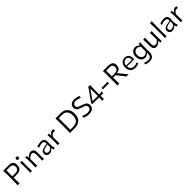

<svg xmlns="http://www.w3.org/2000/svg" viewBox="921 -3805 7045 7045"><g transform="rotate(-45 4443.0 -282.5)"><path d="M94.2 0Q97.7 -62.5 98.9 -120.6Q100.1 -178.7 100.1 -248V-499.5Q100.1 -569.8 98.9 -627.9Q97.7 -686 94.2 -749.5Q142.1 -749.5 209.5 -751Q276.9 -752.4 362.8 -752.4Q490.7 -752.4 552.5 -699.7Q614.3 -647 614.3 -536.6Q614.3 -468.8 589.1 -415Q564 -361.3 504.2 -330.6Q444.3 -299.8 340.8 -299.8Q305.2 -299.8 262.7 -300.5Q220.2 -301.3 189 -301.3Q189 -221.2 190.2 -147.2Q191.4 -73.2 195.8 0ZM191.9 -676.8Q189.9 -630.9 189.5 -585Q189 -539.1 189 -486.3V-370.1H324.7Q428.2 -370.1 475.8 -408.2Q523.4 -446.3 523.4 -534.2Q523.4 -582.5 508.1 -611.1Q492.7 -639.6 467.5 -653.8Q442.4 -668 413.6 -672.4Q384.8 -676.8 357.4 -676.8Z M745.6 0Q749 -58.1 750.5 -111.8Q752 -165.5 752 -230V-282.7Q752 -352.5 750 -408.2Q748 -463.9 744.1 -521.5L841.3 -523.9Q837.4 -465.3 835.4 -409.2Q833.5 -353 833.5 -282.7V-230Q833.5 -165.5 835.2 -111.8Q836.9 -58.1 840.8 0ZM791 -644.5Q758.3 -644.5 743.9 -660.9Q729.5 -677.2 729.5 -716.3Q729.5 -744.1 744.4 -757.1Q759.3 -770 792.5 -770Q825.2 -770 839.4 -756.1Q853.5 -742.2 853.5 -711.9Q853.5 -676.3 838.9 -660.4Q824.2 -644.5 791 -644.5Z M1018.6 0Q1022 -58.1 1023.4 -111.8Q1024.9 -165.5 1024.9 -230V-282.7Q1024.9 -340.3 1021.2 -400.9Q1017.6 -461.4 1008.8 -521.5L1089.4 -526.4L1099.1 -429.2H1108.4Q1128.4 -452.6 1158.4 -476.8Q1188.5 -501 1224.1 -517.3Q1259.8 -533.7 1295.9 -533.7Q1380.4 -533.7 1419.2 -485.8Q1458 -438 1458 -347.2Q1458 -313 1456.8 -283.2Q1455.6 -253.4 1455.6 -230Q1455.6 -165.5 1457 -111.8Q1458.5 -58.1 1463.4 0H1368.7Q1371.6 -58.1 1373 -111.3Q1374.5 -164.6 1374.5 -226.6V-319.8Q1374.5 -387.7 1351.3 -421.9Q1328.1 -456.1 1268.6 -456.1Q1245.1 -456.1 1215.3 -441.9Q1185.5 -427.7 1157 -403.6Q1128.4 -379.4 1106.9 -349.1V-226.6Q1106.9 -164.6 1108.4 -111.3Q1109.9 -58.1 1113.8 0Z M1745.1 10.7Q1670.9 10.7 1631.1 -30Q1591.3 -70.8 1591.3 -133.3Q1591.3 -175.8 1607.2 -204.1Q1623 -232.4 1648.4 -250Q1673.8 -267.6 1702.4 -277.3Q1731 -287.1 1756.3 -292.5L1926.8 -327.1Q1929.2 -384.3 1913.1 -413.1Q1897 -441.9 1868.2 -451.7Q1839.4 -461.4 1802.2 -461.4Q1780.8 -461.4 1728.5 -450.4Q1676.3 -439.5 1619.6 -416.5L1615.2 -494.6Q1639.6 -501.5 1674.3 -510.5Q1709 -519.5 1747.1 -526.6Q1785.2 -533.7 1818.8 -533.7Q1903.8 -533.7 1953.9 -490.5Q2003.9 -447.3 2003.9 -351.1Q2003.9 -327.6 2002.2 -291.5Q2000.5 -255.4 2000.5 -222.2V-157.7Q2000.5 -123.5 2009.5 -84.2Q2018.6 -44.9 2033.7 0H1952.6L1930.7 -83H1922.4Q1890.6 -42.5 1841.8 -15.9Q1793 10.7 1745.1 10.7ZM1772.5 -58.1Q1794.9 -58.1 1823.7 -68.4Q1852.5 -78.6 1879.6 -99.6Q1906.7 -120.6 1924.3 -152.8L1925.3 -293.9Q1917 -289.6 1903.1 -283.9Q1889.2 -278.3 1862.3 -271.5Q1835.4 -264.6 1787.6 -254.9Q1756.3 -248.5 1729.2 -236.8Q1702.1 -225.1 1685.8 -204.3Q1669.4 -183.6 1669.4 -149.9Q1669.4 -100.6 1698.7 -79.3Q1728 -58.1 1772.5 -58.1Z M2174.8 0Q2178.2 -58.1 2179.7 -111.8Q2181.2 -165.5 2181.2 -230V-282.7Q2181.2 -340.3 2177.5 -400.9Q2173.8 -461.4 2165 -521.5L2245.6 -526.4L2253.4 -417.5H2262.2Q2288.1 -464.4 2317.1 -489.5Q2346.2 -514.6 2374.3 -524.2Q2402.3 -533.7 2424.8 -533.7Q2456.1 -533.7 2482.4 -524.4L2474.6 -436.5Q2459 -441.9 2441.9 -446Q2424.8 -450.2 2411.1 -450.2Q2393.1 -450.2 2367.9 -441.9Q2342.8 -433.6 2315.7 -406.2Q2288.6 -378.9 2263.2 -322.3V-226.6Q2263.2 -164.6 2264.6 -111.3Q2266.1 -58.1 2270 0Z M2807.1 0Q2810.5 -62.5 2811.8 -120.6Q2813 -178.7 2813 -248V-499.5Q2813 -569.8 2811.8 -627.9Q2810.5 -686 2807.1 -749.5Q2879.4 -749.5 2942.9 -751Q3006.3 -752.4 3073.7 -752.4Q3189.9 -752.4 3270.5 -707.5Q3351.1 -662.6 3393.3 -578.6Q3435.5 -494.6 3435.5 -377.9Q3435.5 -298.8 3414.6 -229.5Q3393.6 -160.2 3347.7 -107.9Q3301.8 -55.7 3227.3 -26.1Q3152.8 3.4 3046.4 3.4Q2977.1 3.4 2922.9 1.7Q2868.7 0 2807.1 0ZM2905.3 -75.2H3047.4Q3159.7 -77.6 3224.1 -117.2Q3288.6 -156.7 3315.4 -224.6Q3342.3 -292.5 3342.3 -379.4Q3342.3 -468.8 3313.7 -534.4Q3285.2 -600.1 3222.9 -636.7Q3160.6 -673.3 3059.1 -675.3H2905.3Q2903.8 -629.4 2903.3 -583.3Q2902.8 -537.1 2902.8 -482.9V-265.1Q2902.8 -211.9 2903.3 -166.5Q2903.8 -121.1 2905.3 -75.2Z M3803.7 11.2Q3726.1 11.2 3662.8 -6.3Q3599.6 -23.9 3556.6 -36.6L3565.9 -123Q3627 -96.7 3689.2 -80.6Q3751.5 -64.5 3803.2 -64.5Q3848.6 -64.9 3886 -78.4Q3923.3 -91.8 3945.3 -122.1Q3967.3 -152.3 3967.3 -202.6Q3967.3 -243.2 3944.3 -269.5Q3921.4 -295.9 3877.9 -315.2Q3834.5 -334.5 3772.9 -353.5Q3701.2 -376 3650.6 -402.1Q3600.1 -428.2 3573.7 -466.1Q3547.4 -503.9 3547.4 -561Q3547.4 -619.1 3574.7 -664.8Q3602.1 -710.4 3656.2 -737.1Q3710.4 -763.7 3790.5 -763.7Q3828.6 -763.7 3869.9 -755.1Q3911.1 -746.6 3949.2 -735.1Q3987.3 -723.6 4015.1 -713.9L4005.9 -626Q3938 -657.2 3882.1 -671.9Q3826.2 -686.5 3797.4 -686.5Q3755.4 -685.5 3719.7 -672.6Q3684.1 -659.7 3662.6 -632.3Q3641.1 -605 3641.1 -560.1Q3641.1 -523.9 3659.9 -499.8Q3678.7 -475.6 3718.8 -456.8Q3758.8 -438 3822.8 -417.5Q3913.1 -389.2 3965.1 -359.9Q4017.1 -330.6 4039.1 -293.2Q4061 -255.9 4061 -202.6Q4061 -142.1 4033.9 -93.5Q4006.8 -44.9 3950.2 -16.8Q3893.6 11.2 3803.7 11.2Z M4478.5 0Q4481.9 -43 4483.2 -81.1Q4484.4 -119.1 4484.4 -167.5H4135.3V-233.9Q4157.7 -261.7 4184.6 -298.3Q4211.4 -335 4239 -373.8Q4266.6 -412.6 4290.5 -446.3L4383.8 -577.6Q4409.2 -613.8 4433.6 -649.9Q4458 -686 4478.5 -720.7H4575.2Q4570.3 -655.3 4569.3 -592.5Q4568.4 -529.8 4568.4 -467.3V-242.7Q4602.5 -242.7 4639.9 -243.7Q4677.2 -244.6 4705.1 -246.6V-162.6Q4677.2 -165 4639.9 -165.8Q4602.5 -166.5 4568.4 -166.5Q4568.8 -119.1 4570.3 -81.1Q4571.8 -43 4575.2 0ZM4488.3 -619.6 4414.1 -516.1Q4365.2 -447.3 4316.9 -377.4Q4268.6 -307.6 4221.7 -236.8H4489.7V-454.6Q4489.7 -496.1 4489.5 -537.1Q4489.3 -578.1 4488.3 -619.6Z M4798.3 -272.5V-352.5Q4840.8 -350.6 4880.6 -349.9Q4920.4 -349.1 4954.6 -349.1Q4989.3 -349.1 5028.8 -349.9Q5068.4 -350.6 5110.8 -352.5V-272.5Q5068.4 -274.9 5028.8 -275.4Q4989.3 -275.9 4954.6 -275.9Q4920.4 -275.9 4880.6 -275.4Q4840.8 -274.9 4798.3 -272.5Z M5270.5 -749.5Q5319.8 -749.5 5385 -751Q5450.2 -752.4 5528.3 -752.4Q5656.2 -752.4 5719.7 -704.8Q5783.2 -657.2 5783.2 -547.9Q5783.2 -493.7 5763.9 -447.8Q5744.6 -401.9 5700 -371.6Q5655.3 -341.3 5578.6 -333.5L5675.3 -214.8Q5703.1 -180.7 5734.9 -141.6Q5766.6 -102.5 5798.3 -65.7Q5830.1 -28.8 5856 0H5734.9Q5700.7 -48.8 5667 -92.5Q5633.3 -136.2 5598.1 -179.2L5487.3 -319.3H5365.2V-248Q5365.2 -178.7 5366.7 -120.6Q5368.2 -62.5 5372.1 0H5270.5Q5273.9 -62.5 5275.1 -120.6Q5276.4 -178.7 5276.4 -248V-499.5Q5276.4 -569.8 5275.1 -627.9Q5273.9 -686 5270.5 -749.5ZM5368.2 -677.2Q5366.2 -631.3 5365.7 -585.2Q5365.2 -539.1 5365.2 -486.3V-381.3H5492.7Q5593.8 -381.3 5642.3 -418Q5690.9 -454.6 5690.9 -540.5Q5690.9 -589.4 5675.3 -616.9Q5659.7 -644.5 5634.8 -657.5Q5609.9 -670.4 5580.8 -673.8Q5551.8 -677.2 5524.4 -677.2Z M6208.5 11.2Q6115.7 11.2 6055.4 -24.2Q5995.1 -59.6 5965.8 -121.8Q5936.5 -184.1 5936.5 -263.7Q5936.5 -342.3 5965.6 -403.3Q5994.6 -464.4 6048.6 -499Q6102.5 -533.7 6177.2 -533.7Q6275.9 -533.7 6332.3 -476.3Q6388.7 -418.9 6388.7 -310.1Q6388.7 -274.4 6384.3 -244.1H6016.6Q6021 -159.2 6069.8 -110.1Q6118.7 -61 6216.8 -61Q6248.5 -61 6291 -71.8Q6333.5 -82.5 6375 -100.6L6379.4 -23.4Q6348.1 -13.7 6304.2 -1.2Q6260.3 11.2 6208.5 11.2ZM6314.5 -291Q6319.3 -377.4 6283.9 -423.3Q6248.5 -469.2 6178.2 -471.2Q6105.5 -469.2 6063 -419.7Q6020.5 -370.1 6016.1 -289.6Z M6730 215.3Q6700.7 215.3 6665.5 209.5Q6630.4 203.6 6597.7 195.8Q6564.9 188 6542.5 182.1L6548.3 105Q6602.1 125.5 6652.3 136Q6702.6 146.5 6723.6 146.5Q6815.4 146.5 6852.3 102.8Q6889.2 59.1 6889.2 -28.8V-76.2H6880.9Q6844.7 -37.1 6802 -17.1Q6759.3 2.9 6717.3 2.9Q6642.1 2.9 6591.8 -35.2Q6541.5 -73.2 6516.4 -135.5Q6491.2 -197.8 6491.2 -269.5Q6491.2 -345.7 6517.8 -406.5Q6544.4 -467.3 6595.2 -502.7Q6646 -538.1 6718.3 -538.1Q6770.5 -538.1 6813.2 -514.6Q6856 -491.2 6886.7 -460H6895.5L6902.3 -526.4L6985.4 -531.2Q6978.5 -469.2 6975.1 -407Q6971.7 -344.7 6971.7 -285.2V-33.7Q6971.7 41 6949 97.2Q6926.3 153.3 6873.5 184.3Q6820.8 215.3 6730 215.3ZM6741.2 -69.3Q6828.1 -70.8 6887.7 -155.8V-388.2Q6856.9 -424.8 6818.1 -444.1Q6779.3 -463.4 6743.2 -463.9Q6687 -462.4 6649.7 -435.5Q6612.3 -408.7 6593.8 -364.7Q6575.2 -320.8 6575.2 -267.1Q6575.2 -215.8 6592.8 -171.1Q6610.4 -126.5 6647 -98.6Q6683.6 -70.8 6741.2 -69.3Z M7298.8 11.2Q7214.8 11.2 7176.3 -36.4Q7137.7 -84 7137.7 -175.3Q7137.7 -209 7138.4 -234.9Q7139.2 -260.7 7139.2 -285.2Q7139.2 -353 7137.2 -408.4Q7135.3 -463.9 7131.3 -521.5L7227.5 -524.4Q7223.6 -466.8 7222.2 -411.4Q7220.7 -356 7220.7 -293.9V-201.7Q7220.7 -133.8 7243.7 -99.4Q7266.6 -64.9 7326.2 -64.9Q7348.1 -64.9 7377.2 -79.1Q7406.2 -93.3 7435.1 -117.7Q7463.9 -142.1 7484.9 -171.9V-293.9Q7484.9 -356 7483.2 -409.9Q7481.4 -463.9 7477.5 -521.5H7573.7Q7569.8 -463.9 7568.1 -408.4Q7566.4 -353 7566.4 -285.2V-230Q7566.4 -165.5 7567.9 -111.8Q7569.3 -58.1 7573.2 0H7495.6L7490.7 -93.8H7481Q7461.4 -70.3 7431.4 -46.1Q7401.4 -22 7366.9 -5.4Q7332.5 11.2 7298.8 11.2Z M7734.9 0Q7738.3 -58.1 7739.7 -111.8Q7741.2 -165.5 7741.2 -230V-519.5Q7741.2 -585.4 7738 -647Q7734.9 -708.5 7727.5 -767.6L7831.5 -781.2Q7827.6 -717.8 7825.2 -653.3Q7822.8 -588.9 7822.8 -519.5V-230Q7822.8 -165.5 7824.5 -111.8Q7826.2 -58.1 7830.1 0Z M8123.5 10.7Q8049.3 10.7 8009.5 -30Q7969.7 -70.8 7969.7 -133.3Q7969.7 -175.8 7985.6 -204.1Q8001.5 -232.4 8026.9 -250Q8052.2 -267.6 8080.8 -277.3Q8109.4 -287.1 8134.8 -292.5L8305.2 -327.1Q8307.6 -384.3 8291.5 -413.1Q8275.4 -441.9 8246.6 -451.7Q8217.8 -461.4 8180.7 -461.4Q8159.2 -461.4 8106.9 -450.4Q8054.7 -439.5 7998 -416.5L7993.7 -494.6Q8018.1 -501.5 8052.7 -510.5Q8087.4 -519.5 8125.5 -526.6Q8163.6 -533.7 8197.3 -533.7Q8282.2 -533.7 8332.3 -490.5Q8382.3 -447.3 8382.3 -351.1Q8382.3 -327.6 8380.6 -291.5Q8378.9 -255.4 8378.9 -222.2V-157.7Q8378.9 -123.5 8387.9 -84.2Q8397 -44.9 8412.1 0H8331.1L8309.1 -83H8300.8Q8269 -42.5 8220.2 -15.9Q8171.4 10.7 8123.5 10.7ZM8150.9 -58.1Q8173.3 -58.1 8202.1 -68.4Q8231 -78.6 8258.1 -99.6Q8285.2 -120.6 8302.7 -152.8L8303.7 -293.9Q8295.4 -289.6 8281.5 -283.9Q8267.6 -278.3 8240.7 -271.5Q8213.9 -264.6 8166 -254.9Q8134.8 -248.5 8107.7 -236.8Q8080.6 -225.1 8064.2 -204.3Q8047.9 -183.6 8047.9 -149.9Q8047.9 -100.6 8077.1 -79.3Q8106.4 -58.1 8150.9 -58.1Z M8553.2 0Q8556.6 -58.1 8558.1 -111.8Q8559.6 -165.5 8559.6 -230V-282.7Q8559.6 -340.3 8555.9 -400.9Q8552.2 -461.4 8543.5 -521.5L8624 -526.4L8631.8 -417.5H8640.6Q8666.5 -464.4 8695.6 -489.5Q8724.6 -514.6 8752.7 -524.2Q8780.8 -533.7 8803.2 -533.7Q8834.5 -533.7 8860.8 -524.4L8853 -436.5Q8837.4 -441.9 8820.3 -446Q8803.2 -450.2 8789.6 -450.2Q8771.5 -450.2 8746.3 -441.9Q8721.2 -433.6 8694.1 -406.2Q8667 -378.9 8641.6 -322.3V-226.6Q8641.6 -164.6 8643.1 -111.3Q8644.5 -58.1 8648.4 0Z"/></g></svg>

Font: Pinar DS4-Regular
Style: Regular
Weight: 400
Designer: Amin Abedi
Version: Version 2.000